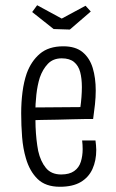

<svg xmlns="http://www.w3.org/2000/svg" viewBox="-20 -703 444 734"><path d="M209 11Q154 11 123.5 -19Q93 -49 79 -98Q68 -135 64.5 -179Q61 -223 61 -270Q61 -312 66 -351Q71 -390 82 -422Q99 -469 132.5 -497.5Q166 -526 222 -526Q269 -526 296 -503.5Q323 -481 334.5 -443Q346 -405 346 -357Q346 -331 343 -303.5Q340 -276 336 -248L287 -291Q290 -312 291.5 -332.5Q293 -353 293 -370Q293 -403 286.5 -427.5Q280 -452 263 -466Q246 -480 216 -480Q183 -480 163 -459Q143 -438 132 -406Q123 -377 119 -341Q115 -305 115 -269Q115 -244 116 -218.5Q117 -193 119.5 -170Q122 -147 126 -126Q135 -86 155.5 -61Q176 -36 214 -36Q245 -36 263.5 -49Q282 -62 289 -84.5Q296 -107 296 -133Q296 -141 295.5 -149.5Q295 -158 294 -166H345Q346 -157 347 -148Q348 -139 348 -130Q348 -89 333.5 -57Q319 -25 288.5 -7Q258 11 209 11ZM84 -242 83 -292 336 -294V-248Q325 -248 304 -248Q283 -248 256 -247Q229 -246 198.5 -245.5Q168 -245 138.5 -244.5Q109 -244 84 -242ZM247 -590 185 -592 103 -657 122 -683 216 -632 307 -681 327 -659Z"/></svg>

Font: Truculenta Light
Style: Regular
Weight: 300
Version: Version 1.002